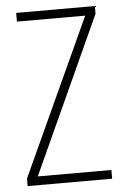

<svg xmlns="http://www.w3.org/2000/svg" viewBox="-52 -818 509 790"><g transform="rotate(-5 202.5 -423.0)"><path d="M379 -66V-102H75L370 -748V-780H45V-744H327L30 -97V-66Z"/></g></svg>

Font: Noto Sans Malayalam UI Condensed ExtraLight
Style: Regular
Weight: 200
Width: 3
Designer: Jelle Bosma - Monotype Design Team
Foundry: Monotype Imaging Inc.
Version: Version 2.104